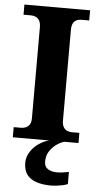

<svg xmlns="http://www.w3.org/2000/svg" viewBox="-62 -752 531 1029"><g transform="rotate(5 203.0 -237.0)"><path d="M26.6 0V-54.6H66.8Q80.6 -54.6 92.6 -59.9Q104.6 -65.2 112.2 -77.3Q119.8 -89.4 119.8 -110.8V-599.6Q119.8 -622.8 112.2 -635.8Q104.6 -648.8 92.6 -654.1Q80.6 -659.4 66.8 -659.4H26.6V-714H380V-659.4H338.6Q323.4 -659.4 311.7 -653.8Q300 -648.2 293.3 -635.5Q286.6 -622.8 286.6 -599V-112Q286.6 -91.2 293.9 -78.5Q301.2 -65.8 312.9 -60.2Q324.6 -54.6 338.6 -54.6H380V0ZM256.2 240Q182 240 143.5 213.5Q105 187 105 130Q105 99 122 72Q139 45 166 26Q193 7 223 0H303.4Q282.4 6 260.9 21.5Q239.4 37 224.9 60Q210.4 83 210.4 115Q210.4 142.2 229.9 154.4Q249.4 166.6 279.4 166.6Q293 166.6 308.7 164.6Q324.4 162.6 342.4 158.6V224Q332 229 315.7 232.5Q299.4 236 283.1 238Q266.8 240 256.2 240Z"/></g></svg>

Font: Noto Serif Hentaigana ExtraLight
Style: Regular
Weight: 200
Designer: Kazuhiro Yamada
Foundry: nipponia
Version: Version 1.000